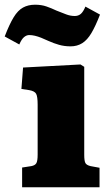

<svg xmlns="http://www.w3.org/2000/svg" viewBox="-63 -796 466 816"><path d="M31 0V-84L70 -90Q86 -93 91.5 -102.5Q97 -112 97 -139V-351Q97 -386 90.5 -397.5Q84 -409 61 -413L28 -418L35 -509L279 -522L295 -512V-138Q295 -112 300 -103Q305 -94 322 -90L360 -83V0ZM237 -599Q211 -599 188 -605.5Q165 -612 143 -622Q126 -630 112 -635.5Q98 -641 85.5 -644Q73 -647 61 -647Q50 -647 39.5 -638.5Q29 -630 19 -607L-43 -641Q-23 -693 -5 -722.5Q13 -752 35 -764Q57 -776 86 -776Q113 -776 134.5 -768.5Q156 -761 177 -751Q200 -742 218 -735Q236 -728 255 -728Q270 -728 280.5 -737Q291 -746 300 -768L362 -734Q343 -685 325.5 -655.5Q308 -626 286.5 -612.5Q265 -599 237 -599Z"/></svg>

Font: Literata ExtraBold
Style: Regular
Weight: 800
Designer: Latin by Veronika Burian and Jose Scaglione. Greek by Irene Vlachou. Cyrillic by Vera Evstafieva.
Foundry: TypeTogether
Version: Version 3.103;gftools[0.9.29]